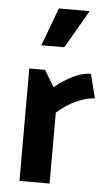

<svg xmlns="http://www.w3.org/2000/svg" viewBox="-54 -789 466 825"><g transform="rotate(5 179.0 -376.5)"><path d="M166 -753H299L204 -589H105ZM328 -485 354 -381Q321 -381 277.5 -362Q234 -343 192 -306V0H62V-485H130L173 -414Q203 -440 246 -462.5Q289 -485 328 -485Z"/></g></svg>

Font: Palanquin Dark
Style: Regular
Weight: 400
Designer: Pria Ravichandran
Version: Version 1.001